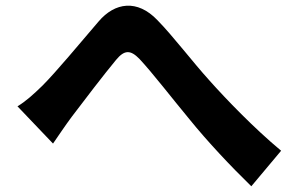

<svg xmlns="http://www.w3.org/2000/svg" viewBox="-20 -671 1015 670"><path d="M41 -300 165 -170C183 -196 207 -232 230 -263C270 -316 345 -414 385 -462C414 -497 435 -498 467 -465C512 -417 582 -326 641 -255C704 -177 786 -90 857 -21L961 -145C866 -224 768 -326 711 -390C652 -455 584 -545 529 -601C459 -674 381 -663 324 -596C259 -520 175 -419 128 -372C97 -342 71 -318 41 -300Z"/></svg>

Font: GenEiGothic-pro-Regular
Style: Bold
Weight: 700
Designer: Ryoko NISHIZUKA (kana & ideographs); Paul D. Hunt (Latin, Greek & Cyrillic); Wenlong ZHANG (bopomofo); Sandoll Communica
Foundry: Adobe Systems Incorporated; o_tamon
Version: Version 1.000.140830